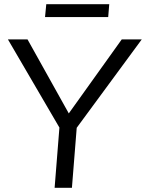

<svg xmlns="http://www.w3.org/2000/svg" viewBox="-20 -901 700 921"><path d="M660 -712 348 -288 325 0H242L265 -289L18 -712H112L310 -357L564 -712ZM196 -819 202 -881H504L499 -819Z"/></svg>

Font: PRinguin Sans
Style: Italic
Weight: 400
Designer: Vernon Adams
Foundry: Vernon Adams
Version: ""